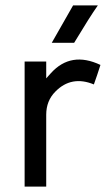

<svg xmlns="http://www.w3.org/2000/svg" viewBox="-20 -692 393 712"><path d="M342.8 -671.9Q312.5 -628.9 254.9 -533.2H171.9Q195.3 -573.2 251 -671.9ZM328.1 -378.9Q245.1 -413.1 185.5 -352.5Q151.4 -318.4 151.4 -266.6V0H71.3V-463.9H151.4V-401.4L168.9 -420.9Q243.2 -502.9 352.5 -451.2Q339.8 -411.1 328.1 -378.9Z"/></svg>

Font: BF_TEXT
Style: Regular
Weight: 400
Foundry: EA DICE
Version: Version 1.404